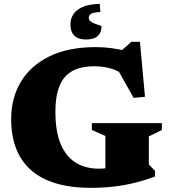

<svg xmlns="http://www.w3.org/2000/svg" viewBox="-20 -936 854 972"><path d="M733.5 -103 765 -71V-42.5Q716 -24 664 -11Q612 2 556.5 8.5Q501 15 441 15Q338.5 15 262.2 -8Q186 -31 136 -75.8Q86 -120.5 61.2 -185.2Q36.5 -250 36.5 -333.5Q36.5 -440 85.8 -522Q135 -604 230.5 -650.8Q326 -697.5 464.5 -697.5Q503.5 -697.5 542.8 -692.5Q582 -687.5 629.5 -675.5L577.5 -665L645.5 -724.5H688.5L714 -446L656.5 -440.5L553 -624.5L623.5 -547Q585.5 -575 545.5 -587.8Q505.5 -600.5 457 -600.5Q408 -600.5 371.2 -587.8Q334.5 -575 309.8 -547.5Q285 -520 272.8 -476.2Q260.5 -432.5 260.5 -370.5Q260.5 -270 287.5 -206.2Q314.5 -142.5 364.2 -112.2Q414 -82 481 -82Q506.5 -82 528.2 -86Q550 -90 570.2 -98.2Q590.5 -106.5 611 -119.5L513.5 -15V-247.5L445 -278V-312.5H799.5V-278L733.5 -245.5ZM494 -802Q494 -772.5 475.2 -754.2Q456.5 -736 414.5 -736Q376.5 -736 356.5 -755.5Q336.5 -775 336.5 -813.5Q336.5 -839.5 350.5 -862.2Q364.5 -885 396.8 -900Q429 -915 485 -916.5L488 -875Q455.5 -874 442.5 -867Q429.5 -860 429.5 -845Q429.5 -834 439.2 -827Q449 -820 461.8 -815.5Q474.5 -811 484.2 -807.8Q494 -804.5 494 -802Z"/></svg>

Font: Newsreader ExtraBold
Style: Regular
Weight: 800
Designer: Hugues Gentile
Foundry: Production Type
Version: Version 1.003